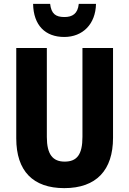

<svg xmlns="http://www.w3.org/2000/svg" viewBox="-20 -962 667 992"><path d="M476 -942H387C382 -891 354 -874 313 -874C267 -874 245 -891 239 -942H151C153 -831 214 -771 312 -771C407 -771 474 -837 476 -942ZM564 -250V-714H406V-255C406 -164 378 -127 314 -127C253 -127 222 -164 222 -254V-714H64V-247C64 -78 151 10 312 10C478 10 564 -83 564 -250Z"/></svg>

Font: Noto Sans Georgian Condensed ExtraBold
Style: Regular
Weight: 800
Width: 3
Designer: Monotype Design Team, Akaki Razmadze
Foundry: Google LLC
Version: Version 2.005